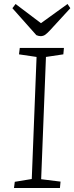

<svg xmlns="http://www.w3.org/2000/svg" viewBox="-20 -941 372 961"><path d="M163 -656 75 -669 79 -701H300L297 -669L210 -656L186 -44L283 -32L280 0H50L54 -31L139 -45ZM42 -900 58 -921 185 -825 318 -921 332 -900 230 -789Q218 -776 207.5 -768Q197 -760 183 -760Q178 -760 172.5 -761.5Q167 -763 162 -765Z"/></svg>

Font: Literata ExtraLight
Style: Italic
Weight: 250
Italic angle: -2°
Designer: Latin by Veronika Burian and Jose Scaglione. Greek by Irene Vlachou. Cyrillic by Vera Evstafieva
Foundry: TypeTogether
Version: Version 3.002